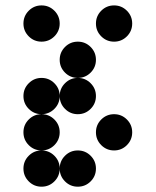

<svg xmlns="http://www.w3.org/2000/svg" viewBox="-20 -704 587 724"><path d="M205.1 -615.2Q205.1 -586.9 185.1 -566.9Q165 -546.9 136.7 -546.9Q108.4 -546.9 88.4 -566.9Q68.4 -586.9 68.4 -615.2Q68.4 -643.6 88.4 -663.6Q108.4 -683.6 136.7 -683.6Q165 -683.6 185.1 -663.6Q205.1 -643.6 205.1 -615.2ZM478.5 -615.2Q478.5 -586.9 458.5 -566.9Q438.5 -546.9 410.2 -546.9Q381.8 -546.9 361.8 -566.9Q341.8 -586.9 341.8 -615.2Q341.8 -643.6 361.8 -663.6Q381.8 -683.6 410.2 -683.6Q438.5 -683.6 458.5 -663.6Q478.5 -643.6 478.5 -615.2ZM205.1 -341.8Q205.1 -313.5 185.1 -293.5Q165 -273.4 136.7 -273.4Q108.4 -273.4 88.4 -293.5Q68.4 -313.5 68.4 -341.8Q68.4 -370.1 88.4 -390.1Q108.4 -410.2 136.7 -410.2Q165 -410.2 185.1 -390.1Q205.1 -370.1 205.1 -341.8ZM341.8 -341.8Q341.8 -313.5 321.8 -293.5Q301.8 -273.4 273.4 -273.4Q245.1 -273.4 225.1 -293.5Q205.1 -313.5 205.1 -341.8Q205.1 -370.1 225.1 -390.1Q245.1 -410.2 273.4 -410.2Q301.8 -410.2 321.8 -390.1Q341.8 -370.1 341.8 -341.8ZM205.1 -205.1Q205.1 -176.8 185.1 -156.7Q165 -136.7 136.7 -136.7Q108.4 -136.7 88.4 -156.7Q68.4 -176.8 68.4 -205.1Q68.4 -233.4 88.4 -253.4Q108.4 -273.4 136.7 -273.4Q165 -273.4 185.1 -253.4Q205.1 -233.4 205.1 -205.1ZM478.5 -205.1Q478.5 -176.8 458.5 -156.7Q438.5 -136.7 410.2 -136.7Q381.8 -136.7 361.8 -156.7Q341.8 -176.8 341.8 -205.1Q341.8 -233.4 361.8 -253.4Q381.8 -273.4 410.2 -273.4Q438.5 -273.4 458.5 -253.4Q478.5 -233.4 478.5 -205.1ZM205.1 -68.4Q205.1 -40 185.1 -20Q165 0 136.7 0Q108.4 0 88.4 -20Q68.4 -40 68.4 -68.4Q68.4 -96.7 88.4 -116.7Q108.4 -136.7 136.7 -136.7Q165 -136.7 185.1 -116.7Q205.1 -96.7 205.1 -68.4ZM341.8 -68.4Q341.8 -40 321.8 -20Q301.8 0 273.4 0Q245.1 0 225.1 -20Q205.1 -40 205.1 -68.4Q205.1 -96.7 225.1 -116.7Q245.1 -136.7 273.4 -136.7Q301.8 -136.7 321.8 -116.7Q341.8 -96.7 341.8 -68.4ZM341.8 -478.5Q341.8 -450.2 321.8 -430.2Q301.8 -410.2 273.4 -410.2Q245.1 -410.2 225.1 -430.2Q205.1 -450.2 205.1 -478.5Q205.1 -506.8 225.1 -526.9Q245.1 -546.9 273.4 -546.9Q301.8 -546.9 321.8 -526.9Q341.8 -506.8 341.8 -478.5Z"/></svg>

Font: DatDot
Style: Bold
Weight: 700
Designer: GGBot
Version: 1.00